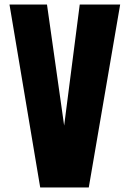

<svg xmlns="http://www.w3.org/2000/svg" viewBox="-20 -830 572 850"><path d="M158 0 22 -810H188L264 -274L333 -810H512L373 0Z"/></svg>

Font: Oswald Heavy
Style: Regular
Weight: 400
Designer: Vernon Adams
Foundry: Vernon Adams
Version: Version 4.101